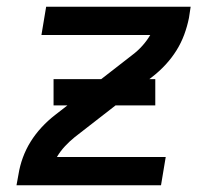

<svg xmlns="http://www.w3.org/2000/svg" viewBox="-20 -550 640 570"><path d="M29 0 35 -33Q39 -58 48 -82.5Q57 -107 71 -129.5Q85 -152 103.5 -172Q122 -192 144 -209L373 -387Q389 -399 402.5 -414Q416 -429 426 -446H103L117 -530H546L541 -497Q536 -472 527 -447.5Q518 -423 504 -400.5Q490 -378 471.5 -358Q453 -338 431 -321L202 -143Q187 -131 173 -116Q159 -101 149 -84H472L458 0ZM139 -237V-315H441V-237Z"/></svg>

Font: Iosevka Curly MdExObl
Style: Regular
Weight: 500
Width: 7
Italic angle: -9°
Monospace: yes
Designer: Belleve Invis
Foundry: Belleve Invis
Version: Version 11.1.0; ttfautohint (v1.8.3)